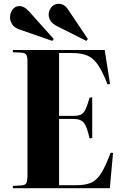

<svg xmlns="http://www.w3.org/2000/svg" viewBox="-20 -994 655 1014"><path d="M48 0V-12L94 -15Q113 -16 119 -27Q125 -38 125 -69V-671Q125 -695 118.5 -705Q112 -715 91 -716L48 -718V-730H533L561 -551L548 -548Q521 -618 496 -653.5Q471 -689 439 -701.5Q407 -714 359 -714H292V-382H367Q394 -382 408.5 -389.5Q423 -397 432.5 -418Q442 -439 453 -478L467 -480V-265L453 -263Q440 -323 423.5 -344.5Q407 -366 368 -366H292V-16H385Q432 -16 462 -29.5Q492 -43 515 -80Q538 -117 564 -187H577L560 0ZM436 -778 283 -855Q257 -868 247 -884Q237 -900 237 -917Q237 -938 251.5 -956Q266 -974 291 -974Q303 -974 315.5 -967.5Q328 -961 340 -943L444 -788ZM256 -778 81 -839Q56 -848 44.5 -865.5Q33 -883 33 -902Q33 -926 46.5 -944Q60 -962 84 -962Q94 -962 106 -956Q118 -950 133 -934L264 -788Z"/></svg>

Font: Literata 72pt
Style: Bold
Weight: 700
Designer: Latin by Veronika Burian and Jose Scaglione. Greek by Irene Vlachou. Cyrillic by Vera Evstafieva.
Foundry: TypeTogether
Version: Version 3.002